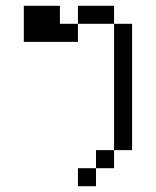

<svg xmlns="http://www.w3.org/2000/svg" viewBox="-20 -520 540 665"><path d="M312.5 62.5H250V125H312.5ZM312.5 62.5H375V0H312.5ZM375 0H437.5V-437.5H375ZM62.5 -500Q62.5 -500 62.5 -375H250V-437.5H187.5V-500ZM250 -437.5H375V-500H250Z"/></svg>

Font: CalcUnifontExMono
Style: Regular
Weight: 500
Version: Version 15.0.06